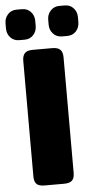

<svg xmlns="http://www.w3.org/2000/svg" viewBox="-77 -923 482 959"><g transform="rotate(-5 164.5 -443.5)"><path d="M-17 -798V-823Q-17 -850 0 -868.5Q17 -887 44 -887H71Q98 -887 115 -868.5Q132 -850 132 -823V-798Q132 -771 115 -752.5Q98 -734 71 -734H44Q17 -734 0 -752.5Q-17 -771 -17 -798ZM197 -798V-823Q197 -850 214.5 -868.5Q232 -887 258 -887H285Q312 -887 329 -868.5Q346 -850 346 -823V-798Q346 -771 329 -752.5Q312 -734 285 -734H258Q232 -734 214.5 -752.5Q197 -771 197 -798ZM55 -50V-629Q55 -655 67 -667.5Q79 -680 107 -680H204Q233 -680 245 -667.5Q257 -655 257 -629V-50Q257 -24 245 -12Q233 0 204 0H107Q78 0 66.5 -12Q55 -24 55 -50Z"/></g></svg>

Font: Mitr SemiBold
Style: Regular
Weight: 600
Designer: Thanarat Vachiruckul
Foundry: Cadson Demak
Version: Version 1.003